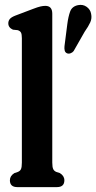

<svg xmlns="http://www.w3.org/2000/svg" viewBox="-20 -766 394 786"><path d="M194 -710V-100.5Q194 -81.5 198 -73.5Q202 -65.5 211 -62L225 -57.5Q243.5 -46 243.5 -28Q243.5 0 213 0H51Q20.5 0 20.5 -28Q20.5 -46 39 -57.5L52.5 -62Q62 -65.5 65.8 -73.5Q69.5 -81.5 69.5 -100.5V-609.5Q69.5 -626 65.8 -632.8Q62 -639.5 52.5 -642.5L33 -644.5Q14 -653 14 -670.5Q14 -680.5 20 -688Q26 -695.5 42.5 -702L115 -729.5Q134.5 -737 145.5 -739.5Q156.5 -742 165.5 -742Q194 -742 194 -710ZM255.5 -667Q259.5 -698 267.2 -719Q275 -740 299.5 -745Q319.5 -749 334.8 -738Q350 -727 353 -709.5Q357 -691 349.5 -674.5Q342 -658 326.5 -636L281.5 -557Q276.5 -550.5 268.5 -547.8Q260.5 -545 254 -548Q246.5 -551.5 244.8 -559.5Q243 -567.5 244 -577Z"/></svg>

Font: Fraunces 144pt SuperSoft SemiBold
Style: Regular
Weight: 600
Version: Version 1.000;[b76b70a41]